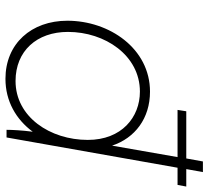

<svg xmlns="http://www.w3.org/2000/svg" viewBox="-50 -710 764 704"><g transform="rotate(90 332.0 -358.0)"><path d="M456 0H484L595 -627H658L664 -659H600L611 -720H572L561 -659H388L383 -627H556L514 -387C486 -471 414 -526 316 -526C158 -526 56 -377 56 -223C56 -91 140 4 269 4C351 4 418 -35 463 -96C458 -58 456 -20 456 0ZM316 -489C410 -489 493 -422 493 -298C493 -160 409 -33 277 -33C167 -33 97 -111 97 -225C97 -361 183 -489 316 -489Z"/></g></svg>

Font: Fixel Text 20240404 ExtraLight
Style: Italic
Weight: 200
Width: 4
Italic angle: -10°
Designer: AlfaBravo + MacPaw
Foundry: Kyrylo Tkachov, Marchela Mozhyna, Serhii Makarenko, Maria Weinstein, Zakhar Kryvoshyya
Version: Version 1.211;Glyphs 3.2 (3225)